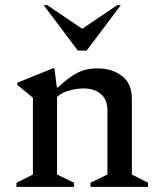

<svg xmlns="http://www.w3.org/2000/svg" viewBox="-20 -727 630 747"><path d="M44 0V-16L108 -48V-347L47 -397V-405L185 -461H192L201 -387H206Q244 -424 279 -442.5Q314 -461 358 -461Q416 -461 454.5 -431.5Q493 -402 493 -343V-48L556 -16V0H332V-16L398 -48V-297Q398 -340 372 -361.5Q346 -383 305 -383Q280 -383 250 -375Q220 -367 202 -350V-48L268 -16V0ZM283 -530 150 -707H164L300 -615L436 -707H450L317 -530Z"/></svg>

Font: Spectral Medium
Style: Regular
Weight: 500
Designer: Jean-Baptiste Levee
Foundry: Production Type
Version: Version 2.001